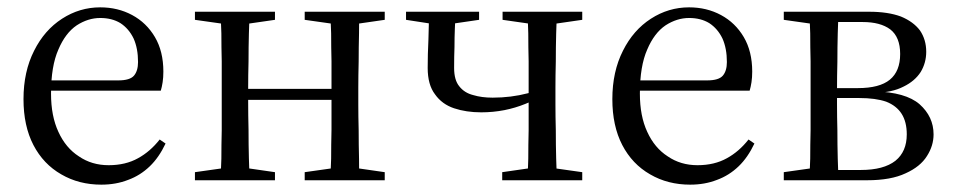

<svg xmlns="http://www.w3.org/2000/svg" viewBox="-20 -491 2595 523"><path d="M256 12Q296 12 329 -1Q362 -13 388 -38Q413 -62 431 -100L415 -111Q389 -78 356 -60Q322 -41 276 -41Q230 -41 195 -65Q159 -88 139 -132Q119 -175 119 -236Q119 -311 139 -356Q158 -401 189 -422Q220 -442 253 -442Q285 -442 308 -428Q331 -413 344 -386Q356 -359 356 -322Q356 -298 345 -285Q334 -272 302 -272H73V-244H418Q421 -254 423 -267Q425 -280 425 -296Q425 -351 402 -390Q379 -429 340 -450Q301 -471 253 -471Q197 -471 149 -440Q101 -409 73 -353Q44 -296 44 -221Q44 -148 71 -96Q98 -44 147 -16Q195 12 256 12Z M580 0H660Q659 -22 658 -59Q657 -96 657 -138Q656 -179 656 -213V-253Q656 -284 657 -324Q657 -363 658 -400Q659 -437 660 -459H580Q582 -437 583 -400Q583 -363 584 -324Q584 -284 584 -253V-206Q584 -175 584 -136Q583 -96 583 -59Q582 -22 580 0ZM879 0H959Q958 -22 958 -59Q957 -96 957 -136Q956 -175 956 -206V-253Q956 -284 957 -324Q957 -363 958 -400Q958 -437 959 -459H879Q881 -437 882 -400Q882 -363 883 -324Q883 -284 883 -253V-213Q883 -179 883 -138Q882 -96 882 -59Q881 -22 879 0ZM511 0H729V-22L632 -36H610L511 -22ZM511 -437 610 -423H632L729 -437V-459H511ZM810 0H1028V-22L931 -36H909L810 -22ZM810 -437 909 -423H931L1028 -437V-459H810ZM618 -219H918V-249H618Z M1291 -185Q1323 -185 1354 -191Q1384 -197 1411 -208Q1438 -219 1460 -229V-248Q1440 -242 1418 -237Q1395 -231 1371 -228Q1347 -225 1322 -225Q1292 -225 1269 -232Q1245 -238 1231 -256Q1217 -273 1217 -306Q1217 -337 1218 -363Q1218 -389 1219 -413Q1220 -437 1221 -459H1149Q1148 -422 1147 -383Q1145 -343 1145 -306Q1145 -260 1165 -234Q1184 -207 1217 -196Q1250 -185 1291 -185ZM1417 0H1497Q1496 -22 1495 -59Q1494 -96 1494 -136Q1493 -175 1493 -206V-253Q1493 -284 1494 -324Q1494 -363 1495 -400Q1496 -437 1497 -459H1417Q1418 -437 1419 -400Q1419 -363 1420 -324Q1420 -284 1420 -253V-206Q1420 -175 1420 -136Q1419 -96 1419 -59Q1418 -22 1417 0ZM1086 -437 1177 -423H1189L1285 -437V-459H1086ZM1348 0H1566V-22L1467 -36H1445L1348 -22ZM1349 -437 1447 -423H1469L1566 -437V-459H1349Z M1860 12Q1900 12 1933 -1Q1966 -13 1992 -38Q2017 -62 2035 -100L2019 -111Q1993 -78 1960 -60Q1926 -41 1880 -41Q1834 -41 1799 -65Q1763 -88 1743 -132Q1723 -175 1723 -236Q1723 -311 1743 -356Q1762 -401 1793 -422Q1824 -442 1857 -442Q1889 -442 1912 -428Q1935 -413 1948 -386Q1960 -359 1960 -322Q1960 -298 1949 -285Q1938 -272 1906 -272H1677V-244H2022Q2025 -254 2027 -267Q2029 -280 2029 -296Q2029 -351 2006 -390Q1983 -429 1944 -450Q1905 -471 1857 -471Q1801 -471 1753 -440Q1705 -409 1677 -353Q1648 -296 1648 -221Q1648 -148 1675 -96Q1702 -44 1751 -16Q1799 12 1860 12Z M2115 0H2342Q2407 0 2447 -19Q2487 -37 2505 -66Q2523 -94 2523 -125Q2523 -173 2485 -207Q2447 -240 2362 -242L2363 -238Q2410 -239 2441 -255Q2472 -270 2488 -295Q2503 -320 2503 -350Q2503 -383 2486 -408Q2468 -432 2434 -446Q2399 -459 2348 -459H2115V-437L2214 -423L2224 -431H2330Q2378 -431 2405 -411Q2432 -390 2432 -344Q2432 -297 2404 -274Q2376 -251 2317 -251H2242V-224H2320Q2365 -224 2394 -214Q2422 -203 2436 -181Q2450 -159 2450 -125Q2450 -78 2419 -53Q2387 -28 2325 -28H2223L2214 -36L2115 -22ZM2184 0H2264Q2263 -22 2262 -59Q2261 -96 2261 -136Q2260 -175 2260 -206V-249Q2260 -282 2261 -323Q2261 -363 2262 -400Q2263 -437 2264 -459H2184Q2186 -437 2187 -400Q2187 -363 2188 -324Q2188 -284 2188 -253V-206Q2188 -175 2188 -136Q2187 -96 2187 -59Q2186 -22 2184 0Z"/></svg>

Font: Source Serif 4 48pt
Style: Regular
Weight: 400
Designer: Frank Grie√ühammer
Foundry: Adobe Systems Incorporated
Version: Version 4.004;hotconv 1.0.116;makeotfexe 2.5.65601